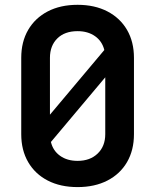

<svg xmlns="http://www.w3.org/2000/svg" viewBox="-20 -760 639 790"><path d="M299.3 9.8Q228.5 9.8 176.5 -17.1Q124.5 -43.9 95.9 -93Q67.4 -142.1 67.4 -208V-522Q67.4 -587.9 95.9 -637Q124.5 -686 176.5 -713.1Q228.5 -740.2 299.3 -740.2Q369.6 -740.2 421.9 -713.1Q474.1 -686 502.7 -637Q531.2 -587.9 531.2 -522V-208Q531.2 -142.1 502.7 -93Q474.1 -43.9 421.9 -17.1Q369.6 9.8 299.3 9.8ZM185.5 -522V-288.1L409.2 -554.2Q400.4 -590.3 371.1 -611.1Q341.8 -631.8 299.3 -631.8Q246.1 -631.8 215.8 -601.8Q185.5 -571.8 185.5 -522ZM299.3 -98.1Q350.6 -98.1 381.8 -128.2Q413.1 -158.2 413.1 -208V-441.9L189.5 -175.8Q198.2 -139.6 227.3 -118.9Q256.3 -98.1 299.3 -98.1Z"/></svg>

Font: UDEV Gothic 35
Style: Bold
Weight: 700
Version: v2.1.0; ttfautohint (v1.8.4.7-5d5b-dirty) -l 6 -r 45 -G 200 